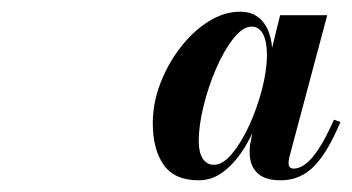

<svg xmlns="http://www.w3.org/2000/svg" viewBox="-20 -784 602 328"><path d="M319.5 -476Q278 -476 259.5 -502.5Q241 -529 241 -573.5Q241 -608 254 -641.8Q267 -675.5 288.5 -703.2Q310 -731 336.5 -747.5Q363 -764 390 -764Q409 -764 421.2 -754.5Q433.5 -745 439.5 -728.2Q445.5 -711.5 445.5 -688.5Q445.5 -670.5 440.2 -643.8Q435 -617 424.5 -588Q414 -559 398.8 -533.5Q383.5 -508 363.5 -492Q343.5 -476 319.5 -476ZM345.5 -502.5Q360.5 -502.5 376.2 -521.2Q392 -540 405.5 -569.2Q419 -598.5 427.5 -631Q436 -663.5 436 -690.5Q436 -712.5 429.5 -725.5Q423 -738.5 409.5 -738.5Q395 -738.5 379 -718.5Q363 -698.5 349.5 -667.5Q336 -636.5 327.8 -603Q319.5 -569.5 319.5 -543Q319.5 -524 326.2 -513.2Q333 -502.5 345.5 -502.5ZM459.5 -476Q432 -476 419.2 -488.8Q406.5 -501.5 406.5 -523.5Q406.5 -529 406.8 -533.2Q407 -537.5 408 -540.5L417 -587L432.5 -635L441 -686.5L458.5 -758H539L474 -514.5Q473 -510 473 -505Q473 -496 482 -496Q491 -496 501.5 -503.5Q512 -511 524 -529Q536 -547 550.5 -579.5L561.5 -575.5Q540 -524 516.5 -500Q493 -476 459.5 -476Z"/></svg>

Font: Bodoni Moda 11pt
Style: Bold Italic
Weight: 700
Italic angle: -13°
Designer: Owen Earl
Foundry: indestructible type
Version: Version 2.004